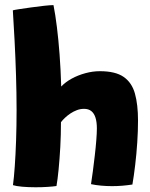

<svg xmlns="http://www.w3.org/2000/svg" viewBox="-20 -742 602 770"><path d="M206.5 4Q193.5 6 170.8 7.5Q148 9 123 9Q94 9 69 6.8Q44 4.5 32 0.5Q36 -28.5 39.2 -74.5Q42.5 -120.5 44.5 -178.8Q46.5 -237 46.5 -301Q46.5 -369.5 44.2 -440.8Q42 -512 38.5 -578.8Q35 -645.5 31.5 -700.5Q35.5 -702 56.2 -705.2Q77 -708.5 104.5 -712.2Q132 -716 157 -718.8Q182 -721.5 194.5 -721.5Q202 -684 208.2 -633.5Q214.5 -583 219 -522.8Q223.5 -462.5 225.5 -395Q242.5 -413 267.8 -426.8Q293 -440.5 322.5 -448.5Q352 -456.5 380.5 -456.5Q443 -456.5 476 -433.5Q509 -410.5 521.2 -366.5Q533.5 -322.5 533.5 -258.5Q533.5 -217.5 530.5 -171.2Q527.5 -125 522.2 -80.8Q517 -36.5 511 -2Q491.5 1 470.8 2.8Q450 4.5 429.5 4.5Q407.5 4.5 385.5 2.5Q363.5 0.5 345 -3.5Q348.5 -25.5 352.5 -56Q356.5 -86.5 360.2 -118.8Q364 -151 366.2 -179.8Q368.5 -208.5 368.5 -227Q368.5 -252.5 363 -270Q357.5 -287.5 346.2 -296.5Q335 -305.5 317 -305.5Q302 -305.5 288.2 -300.2Q274.5 -295 262.5 -287Q250.5 -279 240.8 -269.8Q231 -260.5 224.5 -252Q224.5 -201.5 221.8 -152.2Q219 -103 215 -62Q211 -21 206.5 4Z"/></svg>

Font: Grandstander Thin ExtraBold
Style: Regular
Weight: 800
Version: Version 1.200